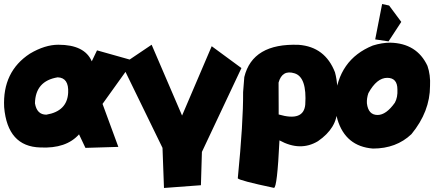

<svg xmlns="http://www.w3.org/2000/svg" viewBox="-20 -726 2146 949"><path d="M268.6 -504.9Q398.4 -504.9 433.6 -422.9L459.5 -477.1L640.1 -426.3L486.8 -212.4L564.9 0L402.3 4.9L370.6 -62Q307.1 9.3 179.2 2.9Q17.1 -1.5 0.5 -196.3Q-8.3 -372.1 127.9 -460.9Q202.1 -504.9 268.6 -504.9ZM152.8 -215.3Q162.1 -159.2 209 -159.2Q312 -176.3 316.9 -267.6Q320.8 -341.8 265.1 -343.8Q154.8 -325.7 152.8 -215.3Z M729.5 -504.9 879.9 -154.8 1026.4 -497.6 1173.3 -389.6 978 24.9 973.1 189.5 790.5 203.1 783.2 4.9 583 -406.2Z M1187.5 -345.2Q1228.5 -513.2 1456.5 -504.4Q1586.9 -494.6 1635.7 -368.7Q1654.3 -301.3 1647 -187Q1647 -93.8 1551.8 -28.3Q1464.4 24.4 1361.3 -32.2Q1350.1 202.6 1334 202.6Q1161.1 166 1155.3 155.3Q1182.6 -121.1 1181.6 -270.5ZM1356.9 -317.9 1357.4 -190.9V-160.2Q1481 -124 1488.8 -209Q1497.6 -344.2 1436.3 -363.5Q1375 -382.8 1356.9 -317.9Z M1908.7 -515.1Q2040.5 -512.2 2092.8 -400.4Q2108.4 -355.5 2105.5 -301.3Q2105.5 -174.8 2013.7 -63Q1939 8.3 1823.2 8.3Q1688 -2.4 1647.9 -135.7Q1635.3 -178.7 1635.7 -233.4Q1650.9 -431.6 1822.8 -501Q1868.2 -515.1 1908.7 -515.1ZM1793.5 -215.3Q1800.3 -157.7 1846.2 -157.7Q1888.7 -157.7 1931.6 -218.3Q1946.3 -244.6 1944.3 -283.7Q1944.3 -341.3 1894 -341.3Q1842.3 -341.3 1800.8 -265.6Q1792 -240.2 1793.5 -215.3ZM1868.7 -706.1 1903.3 -698.7 1963.4 -617.7 1900.4 -521.5 1834.5 -531.2Z"/></svg>

Font: Lapsus Pro (theguybrush.com)
Style: Bold
Weight: 700
Designer: Jose Roses
Version: Version 1.00 February 9, 2018, initial release